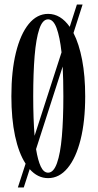

<svg xmlns="http://www.w3.org/2000/svg" viewBox="-20 -772 430 844"><path d="M58.5 52 92.5 -52.5Q62.5 -98.5 46.2 -174.2Q30 -250 30 -349Q30 -459.5 50 -540.8Q70 -622 106.2 -666.5Q142.5 -711 191.5 -711Q246.5 -711 286.5 -654L318 -752H343L303 -627Q327.5 -579.5 341 -508.8Q354.5 -438 354.5 -349Q354.5 -239 334.2 -158.2Q314 -77.5 277.2 -33.2Q240.5 11 191.5 11Q145.5 11 110.5 -28.5L84.5 52ZM126 -349Q126 -299.5 127.5 -255.8Q129 -212 132 -175L250.5 -542Q243 -610 228.8 -648.5Q214.5 -687 191.5 -687Q167 -687 152.8 -644.5Q138.5 -602 132.2 -526Q126 -450 126 -349ZM191.5 -13Q215.5 -13 230.5 -55Q245.5 -97 252 -172.5Q258.5 -248 258.5 -349Q258.5 -422 255.5 -479.5L138.5 -116.5Q146.5 -67 159.2 -40Q172 -13 191.5 -13Z"/></svg>

Font: Imbue 50pt Medium
Style: Regular
Weight: 500
Designer: Tyler Finck
Foundry: Etcetera Type Company
Version: Version 1.102; ttfautohint (v1.8.3)